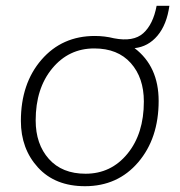

<svg xmlns="http://www.w3.org/2000/svg" viewBox="-20 -633 619 662"><path d="M444 -467Q527 -404 527 -285Q527 -156 456.5 -73.5Q386 9 273 9Q170 9 111 -55.5Q52 -120 52 -216Q52 -345 123 -427Q194 -509 307 -509Q341 -509 373 -501Q440 -488 474 -518.5Q508 -549 520 -613H564Q555 -548 523 -510Q491 -472 444 -467ZM275 -34Q363 -34 419.5 -103Q476 -172 476 -283Q476 -365 431 -415.5Q386 -466 305 -466Q217 -466 160 -397Q103 -328 103 -218Q103 -136 148.5 -85Q194 -34 275 -34Z"/></svg>

Font: Elaine Sans Light
Style: Italic
Weight: 300
Italic angle: -13°
Designer: Wei Huang
Foundry: Wei Huang
Version: Version 2.001;December 24, 2019;FontCreator 12.0.0.2547 64-b